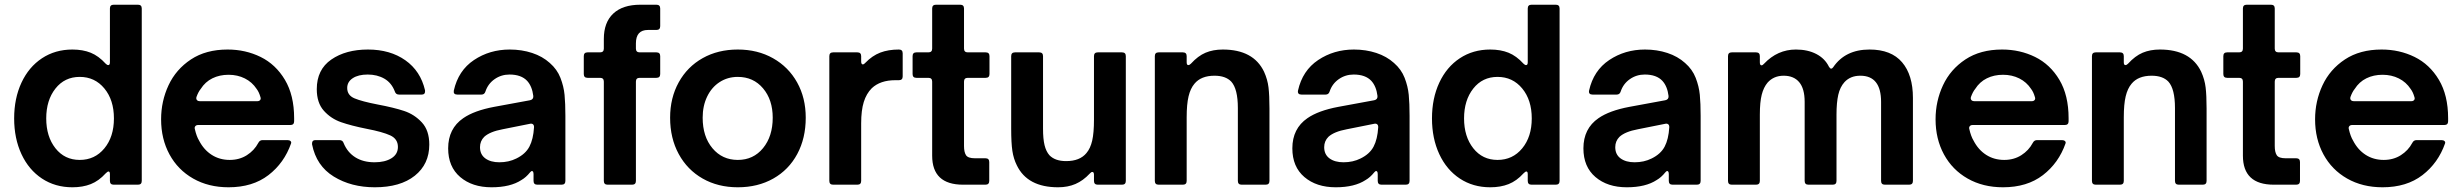

<svg xmlns="http://www.w3.org/2000/svg" viewBox="-20 -783 10437 814"><path d="M40 -281Q40 -366 71 -432.5Q102 -499 158 -536Q214 -573 287 -573Q331 -573 364.5 -559.5Q398 -546 428 -513Q434 -507 439 -507Q446 -507 446 -519V-747Q446 -763 462 -763H565Q581 -763 581 -747V-16Q581 0 565 0H462Q446 0 446 -16V-45Q446 -56 440 -56Q436 -56 428 -48Q399 -16 365 -2.5Q331 11 287 11Q214 11 158 -26Q102 -63 71 -129.5Q40 -196 40 -281ZM463 -281Q463 -359 422.5 -408Q382 -457 318 -457Q254 -457 215 -407.5Q176 -358 176 -281Q176 -204 215 -154.5Q254 -105 318 -105Q382 -105 422.5 -154Q463 -203 463 -281Z M663 -277Q663 -354 694.5 -421.5Q726 -489 789.5 -531Q853 -573 945 -573Q1021 -573 1085 -541.5Q1149 -510 1188 -444.5Q1227 -379 1227 -282V-269Q1227 -253 1211 -253H820Q812 -253 808 -248Q804 -243 806 -236Q813 -205 824 -187Q844 -148 877.5 -126.5Q911 -105 954 -105Q995 -105 1026.5 -125Q1058 -145 1075 -177Q1081 -189 1093 -189H1199Q1207 -189 1211.5 -185Q1216 -181 1214 -175Q1185 -92 1118 -40.5Q1051 11 949 11Q864 11 799 -26Q734 -63 698.5 -128.5Q663 -194 663 -277ZM1071 -354Q1079 -354 1083 -359Q1087 -364 1084 -372Q1078 -393 1068 -406Q1049 -435 1018 -450.5Q987 -466 949 -466Q911 -466 880.5 -451Q850 -436 831 -406Q821 -394 813 -372Q812 -370 812 -367Q812 -361 816 -357.5Q820 -354 827 -354Z M1303 -171V-175Q1303 -189 1317 -189H1419Q1433 -189 1437 -176Q1453 -137 1486.5 -116Q1520 -95 1568 -95Q1612 -95 1639.5 -112Q1667 -129 1667 -160Q1667 -194 1634.5 -209Q1602 -224 1534 -237Q1469 -250 1426 -265Q1383 -280 1353 -313.5Q1323 -347 1323 -405Q1323 -488 1384.5 -530.5Q1446 -573 1540 -573Q1634 -573 1698.5 -527.5Q1763 -482 1782 -400V-395Q1782 -382 1768 -382H1672Q1658 -382 1654 -395Q1640 -432 1609.5 -449.5Q1579 -467 1539 -467Q1499 -467 1475.5 -451.5Q1452 -436 1452 -410Q1452 -379 1483 -366Q1514 -353 1581 -340Q1650 -327 1693.5 -312.5Q1737 -298 1768.5 -264Q1800 -230 1800 -170Q1800 -87 1738.5 -38Q1677 11 1569 11Q1469 11 1395 -34.5Q1321 -80 1303 -171Z M1880 -154Q1880 -238 1944 -282Q1990 -314 2075 -330L2227 -358Q2242 -361 2241 -376Q2236 -417 2215 -440Q2190 -467 2140 -467Q2105 -467 2077 -447.5Q2049 -428 2038 -395Q2034 -382 2021 -382H1919Q1901 -382 1904 -399Q1923 -484 1989.5 -528.5Q2056 -573 2141 -573Q2192 -573 2236 -558.5Q2280 -544 2311 -516Q2342 -489 2356 -453Q2370 -417 2373.5 -381Q2377 -345 2377 -292V-16Q2377 0 2361 0H2258Q2242 0 2242 -16V-44Q2242 -58 2235 -58Q2232 -58 2227 -52Q2210 -31 2191 -20Q2144 11 2064 11Q1982 11 1931 -32.5Q1880 -76 1880 -154ZM2169 -111Q2208 -130 2224.5 -161.5Q2241 -193 2244 -243V-245Q2244 -253 2239 -256.5Q2234 -260 2226 -258L2111 -235Q2057 -225 2033 -203Q2015 -185 2015 -159Q2015 -128 2037.5 -111.5Q2060 -95 2097 -95Q2137 -95 2169 -111Z M2556 0Q2540 0 2540 -16V-437Q2540 -453 2524 -453H2471Q2455 -453 2455 -469V-545Q2455 -561 2471 -561H2524Q2540 -561 2540 -577V-618Q2540 -688 2580 -725.5Q2620 -763 2695 -763H2763Q2779 -763 2779 -747V-672Q2779 -656 2763 -656H2727Q2676 -656 2676 -599V-577Q2676 -561 2692 -561H2763Q2779 -561 2779 -545V-469Q2779 -453 2763 -453H2692Q2676 -453 2676 -437V-16Q2676 0 2660 0Z M2821 -284Q2821 -368 2857.5 -434Q2894 -500 2959 -536.5Q3024 -573 3108 -573Q3192 -573 3257.5 -536Q3323 -499 3359.5 -433.5Q3396 -368 3396 -284Q3396 -197 3360 -130Q3324 -63 3258.5 -26Q3193 11 3108 11Q3024 11 2959 -26Q2894 -63 2857.5 -130Q2821 -197 2821 -284ZM3256 -284Q3256 -360 3215 -408.5Q3174 -457 3108 -457Q3065 -457 3031 -435Q2997 -413 2978 -373.5Q2959 -334 2959 -284Q2959 -204 3000.5 -154.5Q3042 -105 3108 -105Q3174 -105 3215 -155Q3256 -205 3256 -284Z M3512 0Q3496 0 3496 -16V-545Q3496 -561 3512 -561H3615Q3631 -561 3631 -545V-523Q3631 -510 3638 -510Q3643 -510 3649 -517Q3678 -547 3712 -560Q3746 -573 3791 -573Q3807 -573 3807 -557V-459Q3807 -443 3791 -443H3776Q3712 -443 3676 -409Q3653 -386 3642 -350.5Q3631 -315 3631 -260V-16Q3631 0 3615 0Z M4063 0Q3932 0 3932 -123V-437Q3932 -453 3916 -453H3865Q3849 -453 3849 -469V-545Q3849 -561 3865 -561H3916Q3932 -561 3932 -577V-747Q3932 -763 3948 -763H4051Q4067 -763 4067 -747V-577Q4067 -561 4083 -561H4159Q4175 -561 4175 -545V-469Q4175 -453 4159 -453H4083Q4067 -453 4067 -437V-164Q4067 -138 4075.5 -125Q4084 -112 4113 -112H4158Q4174 -112 4174 -96V-16Q4174 0 4158 0Z M4291 -82Q4277 -110 4272 -143.5Q4267 -177 4267 -238V-545Q4267 -561 4283 -561H4386Q4402 -561 4402 -545V-237Q4402 -194 4408.5 -167.5Q4415 -141 4429 -125Q4453 -100 4500 -100Q4558 -100 4586 -134Q4603 -154 4610.5 -187Q4618 -220 4618 -276V-545Q4618 -561 4634 -561H4737Q4753 -561 4753 -545V-16Q4753 0 4737 0H4634Q4618 0 4618 -16V-42Q4618 -54 4611 -54Q4606 -54 4600 -47Q4572 -17 4539.5 -3Q4507 11 4466 11Q4336 11 4291 -82Z M4892 0Q4876 0 4876 -16V-545Q4876 -561 4892 -561H4995Q5011 -561 5011 -545V-519Q5011 -507 5018 -507Q5023 -507 5029 -513Q5059 -546 5091 -559.5Q5123 -573 5164 -573Q5294 -573 5339 -479Q5354 -446 5358 -412Q5362 -378 5362 -323V-16Q5362 0 5346 0H5244Q5228 0 5228 -16V-325Q5228 -406 5200 -437Q5176 -462 5129 -462Q5072 -462 5044 -428Q5027 -408 5019 -374.5Q5011 -341 5011 -286V-16Q5011 0 4995 0Z M5459 -154Q5459 -238 5523 -282Q5569 -314 5654 -330L5806 -358Q5821 -361 5820 -376Q5815 -417 5794 -440Q5769 -467 5719 -467Q5684 -467 5656 -447.5Q5628 -428 5617 -395Q5613 -382 5600 -382H5498Q5480 -382 5483 -399Q5502 -484 5568.5 -528.5Q5635 -573 5720 -573Q5771 -573 5815 -558.5Q5859 -544 5890 -516Q5921 -489 5935 -453Q5949 -417 5952.5 -381Q5956 -345 5956 -292V-16Q5956 0 5940 0H5837Q5821 0 5821 -16V-44Q5821 -58 5814 -58Q5811 -58 5806 -52Q5789 -31 5770 -20Q5723 11 5643 11Q5561 11 5510 -32.5Q5459 -76 5459 -154ZM5748 -111Q5787 -130 5803.5 -161.5Q5820 -193 5823 -243V-245Q5823 -253 5818 -256.5Q5813 -260 5805 -258L5690 -235Q5636 -225 5612 -203Q5594 -185 5594 -159Q5594 -128 5616.5 -111.5Q5639 -95 5676 -95Q5716 -95 5748 -111Z M6051 -281Q6051 -366 6082 -432.5Q6113 -499 6169 -536Q6225 -573 6298 -573Q6342 -573 6375.5 -559.5Q6409 -546 6439 -513Q6445 -507 6450 -507Q6457 -507 6457 -519V-747Q6457 -763 6473 -763H6576Q6592 -763 6592 -747V-16Q6592 0 6576 0H6473Q6457 0 6457 -16V-45Q6457 -56 6451 -56Q6447 -56 6439 -48Q6410 -16 6376 -2.5Q6342 11 6298 11Q6225 11 6169 -26Q6113 -63 6082 -129.5Q6051 -196 6051 -281ZM6474 -281Q6474 -359 6433.5 -408Q6393 -457 6329 -457Q6265 -457 6226 -407.5Q6187 -358 6187 -281Q6187 -204 6226 -154.5Q6265 -105 6329 -105Q6393 -105 6433.5 -154Q6474 -203 6474 -281Z M6693 -154Q6693 -238 6757 -282Q6803 -314 6888 -330L7040 -358Q7055 -361 7054 -376Q7049 -417 7028 -440Q7003 -467 6953 -467Q6918 -467 6890 -447.5Q6862 -428 6851 -395Q6847 -382 6834 -382H6732Q6714 -382 6717 -399Q6736 -484 6802.5 -528.5Q6869 -573 6954 -573Q7005 -573 7049 -558.5Q7093 -544 7124 -516Q7155 -489 7169 -453Q7183 -417 7186.5 -381Q7190 -345 7190 -292V-16Q7190 0 7174 0H7071Q7055 0 7055 -16V-44Q7055 -58 7048 -58Q7045 -58 7040 -52Q7023 -31 7004 -20Q6957 11 6877 11Q6795 11 6744 -32.5Q6693 -76 6693 -154ZM6982 -111Q7021 -130 7037.5 -161.5Q7054 -193 7057 -243V-245Q7057 -253 7052 -256.5Q7047 -260 7039 -258L6924 -235Q6870 -225 6846 -203Q6828 -185 6828 -159Q6828 -128 6850.5 -111.5Q6873 -95 6910 -95Q6950 -95 6982 -111Z M7322 0Q7306 0 7306 -16V-545Q7306 -561 7322 -561H7425Q7441 -561 7441 -545V-519Q7441 -506 7448 -506Q7453 -506 7459 -513Q7516 -573 7594 -573Q7644 -573 7680.5 -554Q7717 -535 7734 -500Q7739 -492 7743 -492Q7748 -492 7752 -498Q7803 -573 7906 -573Q7998 -573 8044 -519Q8090 -465 8090 -368V-16Q8090 0 8074 0H7971Q7955 0 7955 -16V-351Q7955 -462 7867 -462Q7825 -462 7800 -435Q7781 -414 7773.5 -381Q7766 -348 7766 -297V-16Q7766 0 7750 0H7647Q7631 0 7631 -16V-351Q7631 -407 7608 -434.5Q7585 -462 7542 -462Q7500 -462 7474 -433Q7457 -413 7449 -381.5Q7441 -350 7441 -297V-16Q7441 0 7425 0Z M8186 -277Q8186 -354 8217.5 -421.5Q8249 -489 8312.5 -531Q8376 -573 8468 -573Q8544 -573 8608 -541.5Q8672 -510 8711 -444.5Q8750 -379 8750 -282V-269Q8750 -253 8734 -253H8343Q8335 -253 8331 -248Q8327 -243 8329 -236Q8336 -205 8347 -187Q8367 -148 8400.5 -126.5Q8434 -105 8477 -105Q8518 -105 8549.5 -125Q8581 -145 8598 -177Q8604 -189 8616 -189H8722Q8730 -189 8734.5 -185Q8739 -181 8737 -175Q8708 -92 8641 -40.5Q8574 11 8472 11Q8387 11 8322 -26Q8257 -63 8221.5 -128.5Q8186 -194 8186 -277ZM8594 -354Q8602 -354 8606 -359Q8610 -364 8607 -372Q8601 -393 8591 -406Q8572 -435 8541 -450.5Q8510 -466 8472 -466Q8434 -466 8403.5 -451Q8373 -436 8354 -406Q8344 -394 8336 -372Q8335 -370 8335 -367Q8335 -361 8339 -357.5Q8343 -354 8350 -354Z M8865 0Q8849 0 8849 -16V-545Q8849 -561 8865 -561H8968Q8984 -561 8984 -545V-519Q8984 -507 8991 -507Q8996 -507 9002 -513Q9032 -546 9064 -559.5Q9096 -573 9137 -573Q9267 -573 9312 -479Q9327 -446 9331 -412Q9335 -378 9335 -323V-16Q9335 0 9319 0H9217Q9201 0 9201 -16V-325Q9201 -406 9173 -437Q9149 -462 9102 -462Q9045 -462 9017 -428Q9000 -408 8992 -374.5Q8984 -341 8984 -286V-16Q8984 0 8968 0Z M9620 0Q9489 0 9489 -123V-437Q9489 -453 9473 -453H9422Q9406 -453 9406 -469V-545Q9406 -561 9422 -561H9473Q9489 -561 9489 -577V-747Q9489 -763 9505 -763H9608Q9624 -763 9624 -747V-577Q9624 -561 9640 -561H9716Q9732 -561 9732 -545V-469Q9732 -453 9716 -453H9640Q9624 -453 9624 -437V-164Q9624 -138 9632.5 -125Q9641 -112 9670 -112H9715Q9731 -112 9731 -96V-16Q9731 0 9715 0Z M9795 -277Q9795 -354 9826.5 -421.5Q9858 -489 9921.5 -531Q9985 -573 10077 -573Q10153 -573 10217 -541.5Q10281 -510 10320 -444.5Q10359 -379 10359 -282V-269Q10359 -253 10343 -253H9952Q9944 -253 9940 -248Q9936 -243 9938 -236Q9945 -205 9956 -187Q9976 -148 10009.5 -126.5Q10043 -105 10086 -105Q10127 -105 10158.5 -125Q10190 -145 10207 -177Q10213 -189 10225 -189H10331Q10339 -189 10343.5 -185Q10348 -181 10346 -175Q10317 -92 10250 -40.5Q10183 11 10081 11Q9996 11 9931 -26Q9866 -63 9830.5 -128.5Q9795 -194 9795 -277ZM10203 -354Q10211 -354 10215 -359Q10219 -364 10216 -372Q10210 -393 10200 -406Q10181 -435 10150 -450.5Q10119 -466 10081 -466Q10043 -466 10012.5 -451Q9982 -436 9963 -406Q9953 -394 9945 -372Q9944 -370 9944 -367Q9944 -361 9948 -357.5Q9952 -354 9959 -354Z"/></svg>

Font: Open Sauce Two
Style: Bold
Weight: 700
Designer: Alfredo Marco Pradil
Foundry: Creative Sauce Fz LLC
Version: Version 1.477